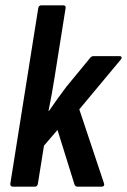

<svg xmlns="http://www.w3.org/2000/svg" viewBox="-20 -703 478 723"><path d="M28.9 0Q17.9 0 18.9 -11.4L123.9 -671.6Q125.9 -683 135.5 -683H217.6Q229.3 -683 226.9 -671.6L185.5 -411.6Q180.7 -380.9 175 -349.3Q169.3 -317.8 162.7 -285.2H164.5Q180.3 -308.4 197.1 -331.8Q213.9 -355.2 230.5 -377L317 -482Q323.5 -491.7 332.1 -491.7H430.2Q436 -491.7 437.6 -488Q439.2 -484.2 435.4 -479.4L278.6 -291.3L371.8 -12Q373.6 -7.2 371 -3.6Q368.4 0 362.6 0H271.8Q262.8 0 259.8 -10.4L196.5 -213.7L145.6 -154.4L122.7 -11.4Q120.9 0 110.7 0Z"/></svg>

Font: Sofia Sans Condensed
Style: Italic
Weight: 400
Italic angle: -9°
Designer: Botio Nikoltchev, Ani Petrova
Foundry: lettersoup
Version: Version 4.101